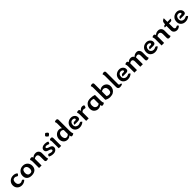

<svg xmlns="http://www.w3.org/2000/svg" viewBox="886 -3484 6273 6273"><g transform="rotate(-45 4023.0 -347.0)"><path d="M250.5 6.8Q156.2 6.8 95 -52.2Q33.7 -111.3 33.7 -203.1Q33.7 -300.3 102.1 -364.3Q170.4 -428.2 272.5 -428.2Q365.7 -428.2 424.3 -373Q400.4 -307.6 366.2 -307.6Q346.2 -307.6 321.5 -325.9Q296.9 -344.2 262.2 -344.2Q157.7 -344.2 157.7 -215.8Q157.7 -152.3 191.2 -116.7Q224.6 -81.1 272.5 -81.1Q312.5 -81.1 332.8 -97.2Q353 -113.3 379.4 -113.3Q406.2 -113.3 428.7 -67.9Q352.5 6.8 250.5 6.8Z M701.7 6.8Q600.1 6.8 540 -45.4Q480 -97.7 480 -193.4Q480 -296.4 548.3 -362.3Q616.7 -428.2 720.7 -428.2Q815.9 -428.2 878.9 -366.5Q941.9 -304.7 941.9 -209.5Q941.9 -106 878.9 -49.6Q815.9 6.8 701.7 6.8ZM718.8 -77.1Q768.6 -77.1 793.2 -108.2Q817.9 -139.2 817.9 -196.3Q817.9 -267.1 784.4 -305.7Q751 -344.2 703.6 -344.2Q651.9 -344.2 627.9 -303.2Q604 -262.2 604 -207Q604 -145.5 632.8 -111.3Q661.6 -77.1 718.8 -77.1Z M1153.8 -369.6H1155.3Q1215.8 -428.2 1303.7 -428.2Q1370.1 -428.2 1412.1 -386Q1454.1 -343.8 1454.1 -271V-100.1Q1454.1 -75.2 1458.3 -53.2Q1462.4 -31.2 1472.2 -15.1Q1445.3 5.9 1400.4 5.9Q1336.4 5.9 1336.4 -55.7V-235.8Q1336.4 -289.6 1314 -316.4Q1291.5 -343.3 1254.4 -343.3Q1200.7 -343.3 1160.6 -310.1V0H1043.9V-302.2Q1043.9 -346.2 1022.5 -394.5Q1050.8 -424.8 1092.8 -424.8Q1147 -424.8 1153.8 -369.6Z M1704.1 6.8Q1609.4 6.8 1537.6 -36.1Q1547.4 -106.9 1590.3 -106.9Q1605.5 -106.9 1637.7 -92Q1669.9 -77.1 1710.9 -77.1Q1768.1 -77.1 1768.1 -119.1Q1768.1 -161.6 1663.6 -190.2Q1559.1 -218.8 1559.1 -299.8Q1559.1 -360.4 1607.7 -394.5Q1656.2 -428.7 1730 -428.7Q1807.1 -428.7 1866.7 -400.9Q1861.8 -321.8 1824.2 -321.8Q1813 -321.8 1785.9 -335.2Q1758.8 -348.6 1724.1 -348.6Q1666 -348.6 1666 -308.1Q1666 -272 1770.5 -242.2Q1875 -212.4 1875 -132.8Q1875 -77.6 1829.1 -35.4Q1783.2 6.8 1704.1 6.8Z M1999 -507.8 1958 -539.1Q1923.8 -564.9 1923.8 -587.9Q1923.8 -611.3 1958.5 -637.7L1995.6 -666L2039.6 -635.7Q2074.7 -611.3 2074.7 -587.9Q2074.7 -560.5 2040.5 -537.1ZM1955.6 0V-305.7Q1955.6 -355 1937.5 -390.6Q1961.9 -421.4 2007.3 -421.4Q2065.9 -421.4 2065.9 -359.9V0Z M2393.1 -70.8Q2416.5 -70.8 2443.4 -82.8Q2470.2 -94.7 2492.2 -123V-306.2Q2456.5 -346.2 2405.3 -346.2Q2353.5 -346.2 2323.5 -309.1Q2293.5 -272 2293.5 -210.9Q2293.5 -151.9 2319.3 -111.3Q2345.2 -70.8 2393.1 -70.8ZM2608.4 -146.5Q2608.4 -64 2634.3 -7.3Q2588.4 25.9 2547.4 25.9Q2504.4 25.9 2498.5 -51.8Q2443.8 6.8 2361.3 6.8Q2273.4 6.8 2221.4 -51Q2169.4 -108.9 2169.4 -198.2Q2169.4 -296.4 2233.4 -362.3Q2297.4 -428.2 2387.2 -428.2Q2451.7 -428.2 2492.2 -389.2V-608.9Q2492.2 -633.8 2487.1 -655.8Q2481.9 -677.7 2470.7 -693.8Q2502.4 -719.7 2545.4 -719.7Q2608.4 -719.7 2608.4 -658.2Z M2933.1 -259.3H2971.2Q3020.5 -259.3 3020.5 -293.5Q3020.5 -312 2996.6 -329.1Q2972.7 -346.2 2934.6 -346.2Q2880.4 -346.2 2848.4 -307.6Q2816.4 -269 2816.4 -206.5Q2816.4 -148.9 2853.5 -115Q2890.6 -81.1 2944.3 -81.1Q2987.8 -81.1 3030.3 -105.5Q3042 -112.3 3054.2 -112.3Q3084 -112.3 3112.3 -67.9Q3032.2 6.8 2923.3 6.8Q2834.5 6.8 2772.2 -46.6Q2710 -100.1 2710 -195.8Q2710 -303.7 2776.9 -366Q2843.8 -428.2 2942.9 -428.2Q3016.6 -428.2 3068.6 -381.3Q3120.6 -334.5 3120.6 -267.6Q3120.6 -180.7 3021 -180.7H2859.9Q2871.1 -259.3 2933.1 -259.3Z M3333 -355Q3390.6 -429.7 3461.4 -429.7Q3509.3 -429.7 3538.6 -403.8Q3528.8 -314 3489.3 -314Q3476.1 -314 3460.2 -320.8Q3444.3 -327.6 3422.9 -327.6Q3380.9 -327.6 3336.9 -289.1V0H3221.2V-307.1Q3221.2 -351.1 3200.2 -399.4Q3231 -424.8 3270.5 -424.8Q3329.6 -424.8 3329.6 -355Z M3961.4 25.4Q3917.5 25.4 3912.6 -43Q3849.1 6.8 3778.8 6.8Q3701.7 6.8 3642.8 -46.6Q3584 -100.1 3584 -195.8Q3584 -293 3648.9 -360.6Q3713.9 -428.2 3835.9 -428.2Q3937 -428.2 4023.9 -397V-122.6Q4023.9 -64.9 4048.8 -7.3Q3998 25.4 3961.4 25.4ZM3823.7 -77.1Q3870.1 -77.1 3907.7 -108.9V-331.1Q3864.7 -352.1 3814 -352.1Q3708 -352.1 3708 -220.2Q3708 -149.4 3741.5 -113.3Q3774.9 -77.1 3823.7 -77.1Z M4350.6 -75.2Q4409.2 -75.2 4437.3 -107.2Q4465.3 -139.2 4465.3 -205.1Q4465.3 -274.9 4432.1 -309.6Q4398.9 -344.2 4350.1 -344.2Q4302.2 -344.2 4265.1 -312V-103Q4308.1 -75.2 4350.6 -75.2ZM4265.1 -377.9Q4324.2 -428.2 4395 -428.2Q4443.4 -428.2 4488 -405.8Q4532.7 -383.3 4561.5 -339.1Q4590.3 -294.9 4590.3 -230Q4590.3 -170.9 4562.5 -116.7Q4534.7 -62.5 4477.1 -27.8Q4419.4 6.8 4330.1 6.8Q4233.4 6.8 4150.4 -44.9V-608.9Q4150.4 -633.8 4145.3 -655.8Q4140.1 -677.7 4128.9 -693.8Q4160.2 -719.7 4203.1 -719.7Q4265.1 -719.7 4265.1 -658.2Z M4807.6 -113.8Q4807.6 -67.9 4845.2 -67.9Q4889.2 -67.9 4906.7 -25.9Q4850.1 5.9 4791 5.9Q4694.3 5.9 4694.3 -89.8V-608.9Q4694.3 -633.8 4689.5 -655.8Q4684.6 -677.7 4673.8 -693.8Q4704.6 -719.7 4746.6 -719.7Q4807.6 -719.7 4807.6 -658.2Z M5161.1 -259.3H5199.2Q5248.5 -259.3 5248.5 -293.5Q5248.5 -312 5224.6 -329.1Q5200.7 -346.2 5162.6 -346.2Q5108.4 -346.2 5076.4 -307.6Q5044.4 -269 5044.4 -206.5Q5044.4 -148.9 5081.5 -115Q5118.7 -81.1 5172.4 -81.1Q5215.8 -81.1 5258.3 -105.5Q5270 -112.3 5282.2 -112.3Q5312 -112.3 5340.3 -67.9Q5260.3 6.8 5151.4 6.8Q5062.5 6.8 5000.2 -46.6Q4938 -100.1 4938 -195.8Q4938 -303.7 5004.9 -366Q5071.8 -428.2 5170.9 -428.2Q5244.6 -428.2 5296.6 -381.3Q5348.6 -334.5 5348.6 -267.6Q5348.6 -180.7 5249 -180.7H5087.9Q5099.1 -259.3 5161.1 -259.3Z M5560.5 -371.1H5562Q5620.1 -428.7 5698.7 -428.7Q5780.3 -428.7 5817.4 -360.4Q5882.8 -428.7 5970.7 -428.7Q6028.8 -428.7 6067.4 -386.2Q6106 -343.8 6106 -271V-101.6Q6106 -76.7 6110.1 -54.7Q6114.3 -32.7 6124 -16.6Q6097.7 5.9 6046.9 5.9Q5989.7 5.9 5989.7 -55.7V-244.1Q5989.7 -293.9 5970.9 -318.1Q5952.1 -342.3 5916 -342.3Q5872.1 -342.3 5837.4 -312Q5840.3 -295.4 5840.3 -275.9V0H5722.7V-244.1Q5722.7 -293.9 5703.9 -318.6Q5685.1 -343.3 5649.4 -343.3Q5609.9 -343.3 5568.4 -312.5V0H5450.7V-302.2Q5450.7 -351.1 5429.2 -394.5Q5459 -424.8 5503.9 -424.8Q5554.2 -424.8 5560.5 -371.1Z M6416 -259.3H6454.1Q6503.4 -259.3 6503.4 -293.5Q6503.4 -312 6479.5 -329.1Q6455.6 -346.2 6417.5 -346.2Q6363.3 -346.2 6331.3 -307.6Q6299.3 -269 6299.3 -206.5Q6299.3 -148.9 6336.4 -115Q6373.5 -81.1 6427.2 -81.1Q6470.7 -81.1 6513.2 -105.5Q6524.9 -112.3 6537.1 -112.3Q6566.9 -112.3 6595.2 -67.9Q6515.1 6.8 6406.2 6.8Q6317.4 6.8 6255.1 -46.6Q6192.9 -100.1 6192.9 -195.8Q6192.9 -303.7 6259.8 -366Q6326.7 -428.2 6425.8 -428.2Q6499.5 -428.2 6551.5 -381.3Q6603.5 -334.5 6603.5 -267.6Q6603.5 -180.7 6503.9 -180.7H6342.8Q6354 -259.3 6416 -259.3Z M6815.9 -369.6H6817.4Q6877.9 -428.2 6965.8 -428.2Q7032.2 -428.2 7074.2 -386Q7116.2 -343.8 7116.2 -271V-100.1Q7116.2 -75.2 7120.4 -53.2Q7124.5 -31.2 7134.3 -15.1Q7107.4 5.9 7062.5 5.9Q6998.5 5.9 6998.5 -55.7V-235.8Q6998.5 -289.6 6976.1 -316.4Q6953.6 -343.3 6916.5 -343.3Q6862.8 -343.3 6822.8 -310.1V0H6706.1V-302.2Q6706.1 -346.2 6684.6 -394.5Q6712.9 -424.8 6754.9 -424.8Q6809.1 -424.8 6815.9 -369.6Z M7420.4 6.8Q7355.5 6.8 7312.3 -31.7Q7269 -70.3 7269 -128.9V-339.4H7195.3Q7202.1 -405.3 7272 -407.2L7281.7 -478Q7291 -548.8 7385.3 -579.6V-409.2L7533.2 -413.1Q7525.9 -337.9 7458 -337.9L7385.3 -338.4V-150.9Q7385.3 -115.2 7402.1 -97.2Q7418.9 -79.1 7442.4 -79.1Q7463.9 -79.1 7481.9 -91.1Q7500 -103 7512.2 -103Q7539.1 -103 7561 -58.1Q7500.5 6.8 7420.4 6.8Z M7819.3 -259.3H7857.4Q7906.7 -259.3 7906.7 -293.5Q7906.7 -312 7882.8 -329.1Q7858.9 -346.2 7820.8 -346.2Q7766.6 -346.2 7734.6 -307.6Q7702.6 -269 7702.6 -206.5Q7702.6 -148.9 7739.7 -115Q7776.9 -81.1 7830.6 -81.1Q7874 -81.1 7916.5 -105.5Q7928.2 -112.3 7940.4 -112.3Q7970.2 -112.3 7998.5 -67.9Q7918.5 6.8 7809.6 6.8Q7720.7 6.8 7658.4 -46.6Q7596.2 -100.1 7596.2 -195.8Q7596.2 -303.7 7663.1 -366Q7730 -428.2 7829.1 -428.2Q7902.8 -428.2 7954.8 -381.3Q8006.8 -334.5 8006.8 -267.6Q8006.8 -180.7 7907.2 -180.7H7746.1Q7757.3 -259.3 7819.3 -259.3Z"/></g></svg>

Font: ALMAS
Style: Bold
Weight: 700
Designer: ALMAS Font/ by Husham Jawad Kadhim, derived from the Bainsely font by/ Paul James MIller
Foundry: High-Logic / Made with FontCreator
Version: Version 1.411;September 19, 2021;FontCreator 14.0.0.2814 32-